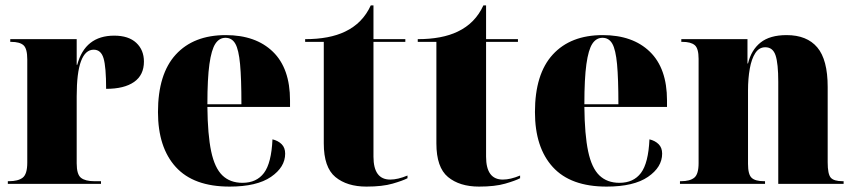

<svg xmlns="http://www.w3.org/2000/svg" viewBox="-20 -681 3167 711"><path d="M9 0V-10H13Q47 -10 64 -23Q81 -36 81 -79V-461Q81 -501 67 -513.5Q53 -526 21 -526H18V-536H264V-441H266Q295 -549 403 -549Q456 -549 484.5 -522.5Q513 -496 513 -453Q513 -403 476.5 -377.5Q440 -352 373 -352Q373 -433 363.5 -465Q354 -497 327 -497Q296 -497 280 -454.5Q264 -412 264 -324V-76Q264 -35 280 -22.5Q296 -10 329 -10H354V0Z M830 10Q697 10 631 -62.5Q565 -135 565 -266Q565 -407 631 -479Q697 -551 816 -551Q927 -551 990.5 -489.5Q1054 -428 1054 -309V-285H748Q749 -182 762 -120.5Q775 -59 803.5 -31.5Q832 -4 878 -4Q930 -4 957.5 -40.5Q985 -77 989 -165Q1010 -160 1023 -147Q1036 -134 1036 -112Q1036 -62 983.5 -26Q931 10 830 10ZM874 -295Q874 -390 869 -443.5Q864 -497 851.5 -519Q839 -541 815 -541Q792 -541 777.5 -519Q763 -497 755.5 -443.5Q748 -390 748 -295Z M1337 10Q1265 10 1222 -25.5Q1179 -61 1179 -150V-526H1110V-536Q1200 -536 1258 -564Q1323 -595 1353 -661H1363V-536H1481V-526H1363V-101Q1363 -16 1425 -16Q1453 -16 1489 -31V-21Q1472 -12 1434 -1Q1396 10 1337 10Z M1754 10Q1682 10 1639 -25.5Q1596 -61 1596 -150V-526H1527V-536Q1617 -536 1675 -564Q1740 -595 1770 -661H1780V-536H1898V-526H1780V-101Q1780 -16 1842 -16Q1870 -16 1906 -31V-21Q1889 -12 1851 -1Q1813 10 1754 10Z M2226 10Q2093 10 2027 -62.5Q1961 -135 1961 -266Q1961 -407 2027 -479Q2093 -551 2212 -551Q2323 -551 2386.5 -489.5Q2450 -428 2450 -309V-285H2144Q2145 -182 2158 -120.5Q2171 -59 2199.5 -31.5Q2228 -4 2274 -4Q2326 -4 2353.5 -40.5Q2381 -77 2385 -165Q2406 -160 2419 -147Q2432 -134 2432 -112Q2432 -62 2379.5 -26Q2327 10 2226 10ZM2270 -295Q2270 -390 2265 -443.5Q2260 -497 2247.5 -519Q2235 -541 2211 -541Q2188 -541 2173.5 -519Q2159 -497 2151.5 -443.5Q2144 -390 2144 -295Z M2498 0V-10H2502Q2535 -10 2551 -23Q2567 -36 2567 -77V-463Q2567 -502 2552.5 -514Q2538 -526 2507 -526H2503V-536H2748V-446H2750Q2762 -496 2796.5 -523.5Q2831 -551 2893 -551Q2968 -551 3006.5 -505.5Q3045 -460 3045 -359V-80Q3045 -36 3056.5 -23Q3068 -10 3100 -10H3104V0H2862V-378Q2862 -446 2852 -476Q2842 -506 2814 -506Q2791 -506 2777 -484.5Q2763 -463 2756.5 -426.5Q2750 -390 2750 -346V-74Q2750 -35 2763.5 -22.5Q2777 -10 2809 -10H2813V0Z"/></svg>

Font: Noto Serif Display SemiCondensed Black
Style: Regular
Weight: 900
Width: 4
Designer: Monotype Design Team
Foundry: Monotype Imaging Inc.
Version: Version 2.009